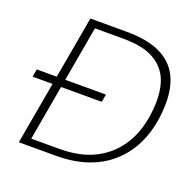

<svg xmlns="http://www.w3.org/2000/svg" viewBox="-124 -827 966 955"><g transform="rotate(20 359.5 -350.0)"><path d="M25 -330 32 -371H398L391 -330ZM72 0 196 -700H388Q504 -700 574 -663.5Q644 -627 672.5 -556Q701 -485 691 -382Q684 -299 654 -229Q624 -159 571 -107.5Q518 -56 442.5 -28Q367 0 269 0ZM124 -38H274Q386 -38 465 -80Q544 -122 589.5 -198.5Q635 -275 644 -380Q653 -469 630 -532Q607 -595 547 -628.5Q487 -662 385 -662H234Z"/></g></svg>

Font: DM Sans 24pt ExtraLight
Style: Italic
Weight: 250
Italic angle: -10°
Designer: Colophon Foundry, Jonny Pinhorn
Foundry: Colophon Foundry
Version: Version 4.004;gftools[0.9.30]